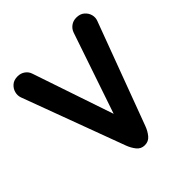

<svg xmlns="http://www.w3.org/2000/svg" viewBox="-195 -849 1003 1003"><g transform="rotate(-45 306.5 -347.5)"><path d="M305.5 15Q277.8 15 261 -5.9Q244.2 -26.8 234 -54.2L24.2 -619.5Q17.2 -639 22.6 -659.6Q28 -680.2 44.8 -695.1Q61.5 -710 89.5 -710Q113 -710 130.5 -697.2Q148 -684.5 154.2 -664.2L329.2 -147.5H282.5L458.2 -664.2Q465.2 -684.5 482.5 -697.2Q499.8 -710 523.2 -710Q551 -710 568.1 -695.2Q585.2 -680.5 590.8 -659.8Q596.2 -639 588.5 -619.5L377.8 -54.2Q367.8 -26.8 350.5 -5.9Q333.2 15 305.5 15Z"/></g></svg>

Font: National Park
Style: Regular
Weight: 400
Designer: Andrea Herstowski, Ben Hoepner
Version: Version 1.009